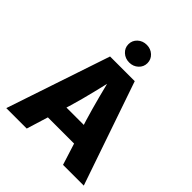

<svg xmlns="http://www.w3.org/2000/svg" viewBox="-254 -1112 1271 1271"><g transform="rotate(45 381.5 -477.0)"><path d="M18.6 0 262.7 -727.5H493.7L744.1 0H549.8L449.2 -318.4Q425.3 -397.9 402.3 -485.6Q379.4 -573.2 356.4 -669.4H397Q374 -573.2 352.8 -485.4Q331.5 -397.5 308.1 -318.4L210 0ZM184.6 -151.4V-284.2H577.6V-151.4ZM380.4 -788.6Q342.8 -788.6 316.9 -812.5Q291 -836.4 291 -871.1Q291 -906.2 316.9 -930.2Q342.8 -954.1 380.4 -954.1Q417.5 -954.1 443.4 -930.2Q469.2 -906.2 469.2 -871.1Q469.2 -836.4 443.4 -812.5Q417.5 -788.6 380.4 -788.6Z"/></g></svg>

Font: Inter 18pt ExtraBold
Style: Regular
Weight: 800
Designer: Rasmus Andersson
Foundry: rsms
Version: Version 4.001;git-66647c0bb